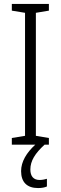

<svg xmlns="http://www.w3.org/2000/svg" viewBox="-20 -734 309 974"><path d="M134 126C134 82 158 44 206 0H228V-34L162 -45V-669L228 -680V-714H40V-680L107 -669V-45L40 -34V0H159C115 40 87 86 87 134C87 190 117 220 173 220C192 220 207 217 218 212V173C210 175 197 179 181 179C150 179 134 160 134 126Z"/></svg>

Font: Noto Sans Thai Cond Light
Style: Regular
Weight: 300
Width: 3
Designer: Monotype Design Team
Foundry: Monotype Imaging Inc.
Version: Version 2.002